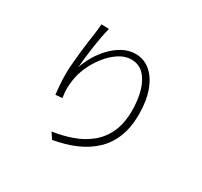

<svg xmlns="http://www.w3.org/2000/svg" viewBox="-166 -1005 1333 1268"><g transform="rotate(30 500.0 -371.0)"><path d="M325 -781Q316 -748 308 -705Q300 -662 293.5 -617Q287 -572 282.5 -531Q278 -490 276 -461Q290 -505 317 -551.5Q344 -598 381.5 -637.5Q419 -677 465 -702Q511 -727 562 -727Q626 -727 675 -685.5Q724 -644 751.5 -568.5Q779 -493 779 -391Q779 -289 748 -214Q717 -139 661 -88Q605 -37 530 -5.5Q455 26 366 41L335 -5Q416 -17 486.5 -42.5Q557 -68 611.5 -113Q666 -158 696.5 -226Q727 -294 727 -390Q727 -470 708.5 -536Q690 -602 652 -641.5Q614 -681 555 -681Q507 -681 461 -650.5Q415 -620 377.5 -572Q340 -524 316 -469Q292 -414 286 -365Q281 -332 281 -302Q281 -272 287 -232L236 -228Q233 -256 229.5 -295.5Q226 -335 226 -382Q226 -418 230 -463Q234 -508 239 -554.5Q244 -601 249.5 -641.5Q255 -682 259 -707Q262 -727 263.5 -744.5Q265 -762 267 -783Z"/></g></svg>

Font: Noto Sans SC Thin Light
Style: Regular
Weight: 300
Version: Version 2.004-H2;hotconv 1.0.118;makeotfexe 2.5.65603